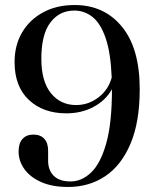

<svg xmlns="http://www.w3.org/2000/svg" viewBox="-20 -732 615 764"><path d="M251 12Q188 12 144 -7.5Q100 -27 77 -59.2Q54 -91.5 54 -129.5Q54 -161.5 69.5 -179Q85 -196.5 113 -196.5Q140.5 -196.5 156 -180Q171.5 -163.5 171.5 -132V-92Q171.5 -55 193.8 -32.5Q216 -10 261 -10Q305.5 -10 343 -46Q380.5 -82 403 -162.5Q425.5 -243 425.5 -377Q401 -333 353 -307Q305 -281 244 -281Q151.5 -281 94.8 -334.5Q38 -388 38 -485Q38 -552 68 -603Q98 -654 151.8 -683Q205.5 -712 277 -712Q394.5 -712 465.2 -625.8Q536 -539.5 536 -377Q536 -247 499.5 -160.5Q463 -74 398.8 -31Q334.5 12 251 12ZM144.5 -498.5Q144.5 -408 182.8 -361Q221 -314 283 -314Q331.5 -314 371.2 -344Q411 -374 424.5 -423.5Q420.5 -522.5 400.2 -581Q380 -639.5 347.8 -664.8Q315.5 -690 275.5 -690Q216.5 -690 180.5 -642.5Q144.5 -595 144.5 -498.5Z"/></svg>

Font: Fraunces 72pt
Style: Regular
Weight: 400
Version: Version 1.000;[0bf87f6ff]